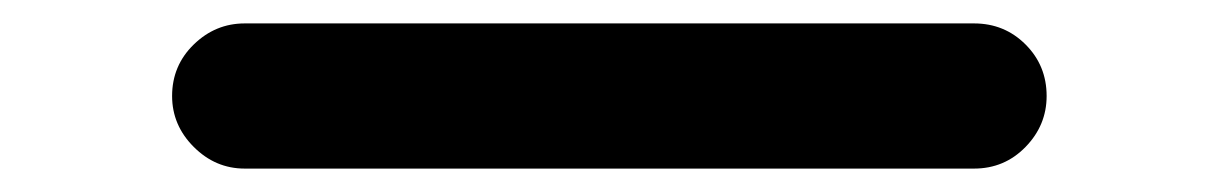

<svg xmlns="http://www.w3.org/2000/svg" viewBox="-20 -458 1040 164"><path d="M189 -314Q164 -314 145.5 -332.5Q127 -351 127 -376Q127 -402 145.5 -420Q164 -438 189 -438H812Q838 -438 856 -420Q874 -402 874 -376Q874 -351 856 -332.5Q838 -314 812 -314Z"/></svg>

Font: Zen Maru Gothic
Style: Bold
Weight: 700
Designer: Yoshimichi Ohira
Foundry: Positype
Version: Version 1.001